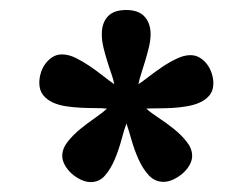

<svg xmlns="http://www.w3.org/2000/svg" viewBox="-20 -768 505 384"><path d="M58.6 -602.5Q58.6 -612.3 61.8 -622.6Q64.9 -632.8 71 -640.9Q77.1 -648.9 85.4 -654.1Q93.8 -659.2 104 -659.2Q117.2 -659.2 131.6 -652.1Q146 -645 159.9 -635.5Q173.8 -626 186.5 -616Q199.2 -606 208.5 -599.6Q207 -608.4 202.9 -620.1Q198.7 -631.8 194.6 -645.3Q190.4 -658.7 187 -672.6Q183.6 -686.5 183.6 -699.7Q183.6 -722.2 195.6 -735.1Q207.5 -748 232.4 -748Q257.3 -748 269.3 -734.6Q281.2 -721.2 281.2 -699.7Q281.2 -688 278.1 -674.8Q274.9 -661.6 271 -648.2Q267.1 -634.8 262.9 -622.3Q258.8 -609.9 256.8 -599.6Q264.6 -604.5 277.1 -614.3Q289.6 -624 304 -633.8Q318.4 -643.6 333.3 -650.6Q348.1 -657.7 360.8 -657.7Q371.6 -657.7 380.1 -652.3Q388.7 -647 394.5 -638.9Q400.4 -630.9 403.6 -620.8Q406.7 -610.8 406.7 -601.6Q406.7 -586.9 399.2 -577.6Q391.6 -568.4 379.6 -563Q367.7 -557.6 352.5 -555.2Q337.4 -552.7 322.5 -552Q307.6 -551.3 294.4 -551.3Q281.2 -551.3 272.5 -550.8Q281.7 -542.5 297.4 -532.2Q313 -522 327.9 -510Q342.8 -498 353.5 -484.4Q364.3 -470.7 364.3 -456.1Q364.3 -446.8 358.9 -437.5Q353.5 -428.2 345 -420.9Q336.4 -413.6 326.4 -408.9Q316.4 -404.3 307.1 -404.3Q289.6 -404.3 277.3 -417.7Q265.1 -431.2 256.8 -450Q248.5 -468.8 242.9 -488.5Q237.3 -508.3 232.9 -521Q228 -507.8 222.7 -487.8Q217.3 -467.8 209.5 -449.2Q201.7 -430.7 190.2 -417.2Q178.7 -403.8 161.6 -403.8Q151.9 -403.8 141.6 -408.7Q131.3 -413.6 123 -421.1Q114.7 -428.7 109.6 -438Q104.5 -447.3 104.5 -456.1Q104.5 -470.7 115.2 -484.4Q126 -498 140.6 -510Q155.3 -522 170.2 -532.2Q185.1 -542.5 193.8 -550.8Q184.6 -551.8 171.1 -551.8Q157.7 -551.8 142.6 -552.5Q127.4 -553.2 112.5 -555.4Q97.7 -557.6 85.7 -563Q73.7 -568.4 66.2 -577.9Q58.6 -587.4 58.6 -602.5Z"/></svg>

Font: Arian AMU Serif
Style: Bold
Weight: 700
Designer: Ruben Hakobyan (Tarumian)
Foundry: Ruben Hakobyan (Tarumian)
Version: Version 1.002